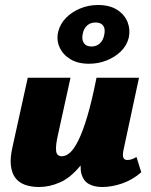

<svg xmlns="http://www.w3.org/2000/svg" viewBox="-20 -738 604 768"><path d="M137 10Q104 10 79.5 1Q55 -8 41 -27Q27 -46 23.5 -76.5Q20 -107 30 -150L91 -427H262L211 -195Q202 -155 204.5 -134Q207 -113 228 -113Q243 -113 259 -126.5Q275 -140 292.5 -174.5Q310 -209 328.5 -270Q347 -331 366 -427H434Q408 -293 374 -207.5Q340 -122 301 -74.5Q262 -27 220 -8.5Q178 10 137 10ZM389 10Q357 10 335.5 -2Q314 -14 306 -41.5Q298 -69 308 -117L371 -427H536L474 -138Q470 -119 473 -108.5Q476 -98 490 -98Q497 -98 505.5 -100.5Q514 -103 526 -110L545 -49Q511 -19 469.5 -4.5Q428 10 389 10ZM336 -483Q291 -483 261 -501.5Q231 -520 218 -549.5Q205 -579 213 -612Q221 -643 244 -666.5Q267 -690 300.5 -704Q334 -718 372 -718Q419 -718 449 -698.5Q479 -679 490.5 -649Q502 -619 495 -587Q487 -555 463 -532Q439 -509 406 -496Q373 -483 336 -483ZM346 -552Q366 -552 379.5 -564.5Q393 -577 397 -599Q402 -622 393 -635Q384 -648 362 -648Q342 -648 328.5 -636Q315 -624 311 -603Q306 -581 315 -566.5Q324 -552 346 -552Z"/></svg>

Font: Ysabeau Infant Black
Style: Italic
Weight: 900
Italic angle: -12°
Designer: Christian Thalmann (Catharsis Fonts)
Version: Version 2.001;gftools[0.9.30]; featfreeze: ss01,ss02,lnum